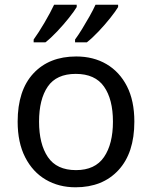

<svg xmlns="http://www.w3.org/2000/svg" viewBox="-20 -879 645 816"><path d="M551 -362Q551 -229 483.5 -156Q416 -83 301 -83Q230 -83 174.5 -115.5Q119 -148 87 -210.5Q55 -273 55 -362Q55 -495 122 -567Q189 -639 304 -639Q377 -639 432.5 -606.5Q488 -574 519.5 -512.5Q551 -451 551 -362ZM146 -362Q146 -267 183.5 -211.5Q221 -156 303 -156Q384 -156 422 -211.5Q460 -267 460 -362Q460 -457 422 -511Q384 -565 302 -565Q220 -565 183 -511Q146 -457 146 -362ZM482 -849Q472 -832 449 -803Q426 -774 399 -745.5Q372 -717 349 -699H299V-711Q313 -730 329 -756Q345 -782 360.5 -809.5Q376 -837 386 -859H482ZM306 -849Q296 -832 273 -803Q250 -774 223 -745.5Q196 -717 173 -699H123V-711Q144 -740 169 -782.5Q194 -825 210 -859H306Z"/></svg>

Font: Noto Sans Kannada UI
Style: Regular
Weight: 400
Designer: Jelle Bosma - Monotype Design Team
Foundry: Monotype Imaging Inc.
Version: Version 2.005; ttfautohint (v1.8.4.7-5d5b)